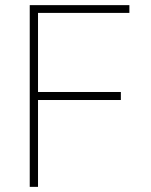

<svg xmlns="http://www.w3.org/2000/svg" viewBox="-20 -727 589 747"><path d="M95.7 -707H483.4V-676.8H127.9V-369.1H450.2V-337.9H127.9V0H95.7Z"/></svg>

Font: Pretendard JP Thin
Style: Regular
Weight: 100
Designer: Base glyphs from Inter by Rasmus Andersson; Hangeul glyphs from Noto Sans CJK(Source Han Sans) by Jang Soo-young and Kan
Foundry: Kil Hyung-jin
Version: Version 1.309